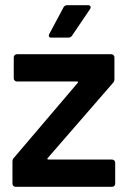

<svg xmlns="http://www.w3.org/2000/svg" viewBox="-20 -720 495 740"><path d="M28 -12V-97Q28 -106 33 -111L279 -400Q284 -406 276 -406H45Q40 -406 36.5 -409.5Q33 -413 33 -418V-499Q33 -504 36.5 -507.5Q40 -511 45 -511H409Q414 -511 417.5 -507.5Q421 -504 421 -499V-414Q421 -406 415 -400L164 -111Q160 -105 167 -105H412Q417 -105 420.5 -101.5Q424 -98 424 -93V-12Q424 -7 420.5 -3.5Q417 0 412 0H40Q35 0 31.5 -3.5Q28 -7 28 -12ZM170 -589 225 -692Q229 -700 240 -700H319Q326 -700 328.5 -695.5Q331 -691 327 -685L258 -583Q253 -575 244 -575H178Q171 -575 169 -579Q167 -583 170 -589Z"/></svg>

Font: Amber EN SemiBold
Style: Regular
Weight: 600
Designer: Jeremy Tribby
Foundry: Tribby Type
Version: Version 1.408 November 24, 2021